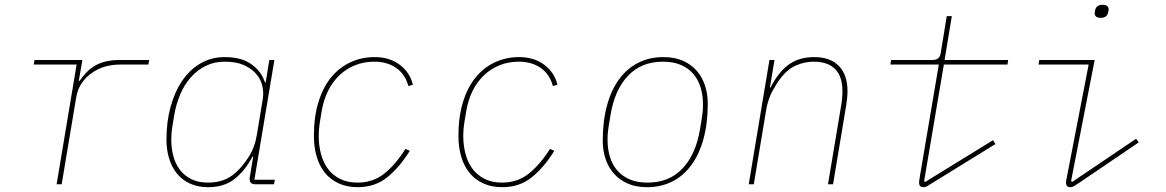

<svg xmlns="http://www.w3.org/2000/svg" viewBox="-20 -765 4840 797"><path d="M215 0 298 -497H120L123 -516H322L307 -429H310Q324 -449 339.5 -465Q355 -481 374.5 -492.5Q394 -504 419.5 -510Q445 -516 480 -516H599L596 -497H477Q448 -497 419.5 -489.5Q391 -482 367 -466Q340 -449 321 -422.5Q302 -396 296 -359L236 0Z M844 12Q801 12 768.5 -3Q736 -18 714.5 -44.5Q693 -71 682 -107Q671 -143 671 -186Q671 -260 688.5 -323Q706 -386 737.5 -431.5Q769 -477 813.5 -502.5Q858 -528 913 -528Q982 -528 1023.5 -498.5Q1065 -469 1080 -423H1083L1098 -516H1119L1036 -19H1121L1117 0H1040Q1012 0 1017 -30L1031 -115H1028Q999 -59 955.5 -23.5Q912 12 844 12ZM844 -7Q877 -7 905 -16.5Q933 -26 958 -48Q987 -74 1012.5 -114Q1038 -154 1046 -204L1071 -355Q1075 -381 1069 -408Q1063 -435 1044 -457.5Q1025 -480 993 -494.5Q961 -509 913 -509Q870 -509 835 -492Q800 -475 773 -445Q746 -415 728.5 -374Q711 -333 703 -286L695 -237Q691 -214 691 -186Q691 -150 699.5 -117.5Q708 -85 726.5 -60.5Q745 -36 774 -21.5Q803 -7 844 -7Z M1465 12Q1420 12 1385.5 -4Q1351 -20 1328.5 -48Q1306 -76 1294.5 -115Q1283 -154 1283 -201Q1283 -279 1301.5 -340Q1320 -401 1353.5 -442.5Q1387 -484 1433.5 -506Q1480 -528 1535 -528Q1597 -528 1639.5 -496Q1682 -464 1694 -413L1675 -408Q1662 -457 1624.5 -483Q1587 -509 1534 -509Q1491 -509 1454.5 -494.5Q1418 -480 1389.5 -453Q1361 -426 1342 -388Q1323 -350 1315 -302L1307 -253Q1305 -238 1304 -227Q1303 -216 1303 -201Q1303 -161 1312.5 -125.5Q1322 -90 1341.5 -64Q1361 -38 1391.5 -22.5Q1422 -7 1464 -7Q1529 -7 1576 -45Q1623 -83 1663 -147L1681 -139Q1639 -71 1588 -29.5Q1537 12 1465 12Z M2065 12Q2020 12 1985.5 -4Q1951 -20 1928.5 -48Q1906 -76 1894.5 -115Q1883 -154 1883 -201Q1883 -279 1901.5 -340Q1920 -401 1953.5 -442.5Q1987 -484 2033.5 -506Q2080 -528 2135 -528Q2197 -528 2239.5 -496Q2282 -464 2294 -413L2275 -408Q2262 -457 2224.5 -483Q2187 -509 2134 -509Q2091 -509 2054.5 -494.5Q2018 -480 1989.5 -453Q1961 -426 1942 -388Q1923 -350 1915 -302L1907 -253Q1905 -238 1904 -227Q1903 -216 1903 -201Q1903 -161 1912.5 -125.5Q1922 -90 1941.5 -64Q1961 -38 1991.5 -22.5Q2022 -7 2064 -7Q2129 -7 2176 -45Q2223 -83 2263 -147L2281 -139Q2239 -71 2188 -29.5Q2137 12 2065 12Z M2666 12Q2621 12 2587 -2.5Q2553 -17 2529.5 -43Q2506 -69 2494 -104.5Q2482 -140 2482 -181Q2482 -262 2499.5 -326.5Q2517 -391 2550 -436Q2583 -481 2629.5 -504.5Q2676 -528 2734 -528Q2779 -528 2813 -513.5Q2847 -499 2870.5 -473Q2894 -447 2906 -411.5Q2918 -376 2918 -335Q2918 -254 2900.5 -189.5Q2883 -125 2850 -80Q2817 -35 2770.5 -11.5Q2724 12 2666 12ZM2668 -7Q2758 -7 2813.5 -66Q2869 -125 2886 -230L2894 -279Q2896 -293 2897 -303.5Q2898 -314 2898 -333Q2898 -369 2888.5 -401Q2879 -433 2859 -457Q2839 -481 2807.5 -495Q2776 -509 2732 -509Q2642 -509 2586.5 -450Q2531 -391 2514 -286L2506 -237Q2504 -223 2503 -212.5Q2502 -202 2502 -183Q2502 -147 2511.5 -115Q2521 -83 2541 -59Q2561 -35 2592.5 -21Q2624 -7 2668 -7Z M3088 0 3174 -516H3195L3176 -402H3179Q3208 -461 3251 -494.5Q3294 -528 3360 -528Q3427 -528 3462.5 -491Q3498 -454 3498 -387Q3498 -373 3496.5 -358.5Q3495 -344 3493 -330L3438 0H3417L3472 -329Q3477 -357 3477 -386Q3477 -448 3446.5 -478.5Q3416 -509 3357 -509Q3322 -509 3287 -494.5Q3252 -480 3223 -444Q3207 -424 3188 -390Q3169 -356 3161 -312L3109 0Z M3813 12Q3804 12 3799.5 7Q3795 2 3795 -6Q3795 -10 3796 -17Q3797 -24 3800 -42L3877 -497H3676L3679 -516H3851Q3881 -516 3885 -545L3910 -698H3931L3901 -516H4165L4162 -497H3898L3816 -13L3821 -10L4102 -183L4112 -167L3856 -9Q3842 -1 3832.5 5.5Q3823 12 3813 12Z M4550 -691Q4535 -691 4529.5 -696.5Q4524 -702 4524 -709Q4524 -712 4524.5 -715Q4525 -718 4526 -723Q4531 -745 4556 -745Q4571 -745 4576.5 -739.5Q4582 -734 4582 -727Q4582 -724 4581.5 -721Q4581 -718 4580 -713Q4575 -691 4550 -691ZM4423 12Q4405 12 4405 -7Q4405 -10 4406 -16.5Q4407 -23 4411 -42L4499 -497H4291L4294 -516H4524L4426 -13L4431 -10L4696 -189L4707 -174L4464 -9Q4451 -1 4441.5 5.5Q4432 12 4423 12Z"/></svg>

Font: IBM Plex Mono Thin
Style: Italic
Weight: 100
Italic angle: -9°
Monospace: yes
Designer: Mike Abbink, Paul van der Laan, Pieter van Rosmalen
Foundry: Bold Monday
Version: Version 2.3